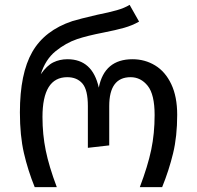

<svg xmlns="http://www.w3.org/2000/svg" viewBox="-20 -771 812 791"><path d="M62 -308Q62 -468 113 -557Q164 -646 278 -684Q307 -693 380 -710Q430 -720 461.5 -729Q493 -738 514 -751L553 -682Q525 -666 491.5 -656.5Q458 -647 407 -637Q340 -624 298 -610Q251 -594 209 -560Q167 -526 148 -465Q173 -501 199.5 -514Q226 -527 258 -527Q361 -527 387 -410Q410 -527 526 -527Q577 -527 619 -501.5Q661 -476 685.5 -424.5Q710 -373 710 -298Q710 -209 693 -139Q676 -69 648 0H556Q589 -87 603 -154Q617 -221 617 -297Q617 -382 588.5 -417.5Q560 -453 518 -453Q430 -453 430 -334V-172L342 -162V-334Q342 -401 319.5 -427Q297 -453 257 -453Q155 -453 155 -289Q155 -217 168.5 -151Q182 -85 214 0H123Q95 -69 78.5 -140.5Q62 -212 62 -308Z"/></svg>

Font: FiraGO
Style: Regular
Weight: 400
Designer: bBox Type
Foundry: bBox Type GmbH
Version: Version 1.001;April 20, 2020;FontCreator 12.0.0.2555 64-bit